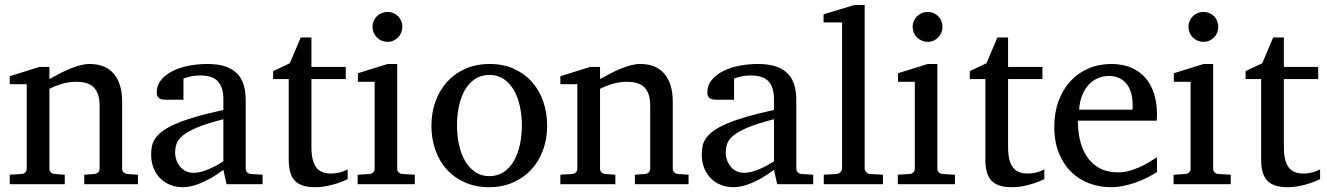

<svg xmlns="http://www.w3.org/2000/svg" viewBox="-20 -757 5452 789"><path d="M326.2 0V-39.1L368.2 -42Q377 -43 383.1 -48.8Q389.2 -54.7 389.2 -64V-324.2Q389.2 -371.6 367.2 -396.2Q345.2 -420.9 293 -420.9Q264.2 -420.9 236.3 -412.8Q208.5 -404.8 183.1 -392.1V-64Q183.1 -54.7 189 -48.8Q194.8 -43 204.1 -42L246.1 -39.1V0H20V-39.1L68.8 -42Q78.1 -43 84 -48.8Q89.8 -54.7 89.8 -64V-411.1H20V-443.8L142.1 -481.9H183.1V-432.1Q204.1 -443.8 225.8 -455.1Q247.6 -466.3 269 -475.1Q290.5 -483.9 310.5 -489Q330.6 -494.1 348.1 -494.1Q413.6 -494.1 447.8 -453.6Q481.9 -413.1 481.9 -339.8V-64Q481.9 -54.7 488 -48.8Q494.1 -43 502.9 -42L546.9 -39.1V0Z M897.9 -267.1Q830.6 -250 791 -233.4Q751.5 -216.8 731.2 -200Q710.9 -183.1 705.3 -165.8Q699.7 -148.4 699.7 -129.9Q699.7 -114.3 704.8 -99.4Q710 -84.5 719.5 -72.8Q729 -61 742.9 -54Q756.8 -46.9 774.9 -46.9Q794.9 -46.9 816.7 -54.2Q838.4 -61.5 856.4 -70.3Q877.4 -80.6 897.9 -94.2ZM911.1 0 897.9 -59.1Q871.6 -39.1 843.8 -23.4Q831.5 -16.6 817.9 -10.3Q804.2 -3.9 789.8 1.2Q775.4 6.3 760.5 9.3Q745.6 12.2 731 12.2Q703.6 12.2 679.9 2.9Q656.2 -6.3 638.7 -23.9Q621.1 -41.5 611.1 -66.4Q601.1 -91.3 601.1 -123Q601.1 -141.6 604.7 -158.2Q608.4 -174.8 619.6 -190.4Q630.9 -206.1 651.1 -220.5Q671.4 -234.9 704.3 -249Q737.3 -263.2 784.9 -277.1Q832.5 -291 897.9 -305.2V-348.1Q897.9 -398.4 875.5 -422.6Q853 -446.8 804.7 -446.8Q778.3 -446.8 759.8 -441.9Q741.2 -437 733.9 -434.1V-347.2H661.1Q654.3 -347.2 647.7 -348.1Q641.1 -349.1 635.7 -352.3Q630.4 -355.5 627.2 -361.1Q624 -366.7 624 -376Q624 -406.7 642.6 -429Q661.1 -451.2 690.9 -465.8Q720.7 -480.5 757.8 -487.3Q794.9 -494.1 832 -494.1Q878.4 -494.1 908.9 -482.9Q939.5 -471.7 957.3 -451.7Q975.1 -431.6 982.4 -404.3Q989.7 -377 989.7 -344.2V-64Q989.7 -54.7 995.8 -48.8Q1002 -43 1010.7 -42L1059.1 -39.1V0Z M1408.7 -21Q1390.1 -11.7 1368.2 -4.4Q1349.6 2 1325.2 7.1Q1300.8 12.2 1273.9 12.2Q1217.3 12.2 1191.9 -14.2Q1166.5 -40.5 1166.5 -100.1V-432.1H1102.5V-464.8L1170.9 -497.1L1215.8 -603H1259.8V-481.9H1400.9V-432.1H1259.8V-152.8Q1259.8 -123 1264.9 -102.3Q1270 -81.5 1280 -68.6Q1290 -55.7 1304.9 -49.8Q1319.8 -43.9 1339.8 -43.9Q1354.5 -43.9 1366.9 -46.4Q1379.4 -48.8 1388.7 -52.2Q1399.4 -56.2 1408.7 -61Z M1449.7 0V-39.1L1498.5 -42Q1507.8 -43 1513.7 -48.8Q1519.5 -54.7 1519.5 -64V-420.9H1450.7V-456.1L1572.8 -494.1H1612.3V-64Q1612.3 -54.7 1618.4 -48.8Q1624.5 -43 1633.3 -42L1684.6 -39.1V0ZM1633.3 -647Q1633.3 -634.3 1628.7 -622.8Q1624 -611.3 1615.7 -603Q1607.4 -594.7 1596.4 -589.8Q1585.4 -585 1572.8 -585Q1560.1 -585 1548.6 -589.8Q1537.1 -594.7 1528.8 -603Q1520.5 -611.3 1515.6 -622.8Q1510.7 -634.3 1510.7 -647Q1510.7 -659.7 1515.6 -670.9Q1520.5 -682.1 1528.8 -690.4Q1537.1 -698.7 1548.6 -703.4Q1560.1 -708 1572.8 -708Q1585.4 -708 1596.4 -703.4Q1607.4 -698.7 1615.7 -690.4Q1624 -682.1 1628.7 -670.9Q1633.3 -659.7 1633.3 -647Z M2124.5 -241.2Q2124.5 -282.2 2116.5 -319.8Q2108.4 -357.4 2091.8 -386.2Q2075.2 -415 2050.3 -432.1Q2025.4 -449.2 1991.7 -449.2Q1957 -449.2 1931.6 -432.1Q1906.2 -415 1889.9 -386.2Q1873.5 -357.4 1865.7 -319.8Q1857.9 -282.2 1857.9 -241.2Q1857.9 -200.7 1866 -163.1Q1874 -125.5 1890.6 -96.7Q1907.2 -67.9 1932.1 -50.5Q1957 -33.2 1990.7 -33.2Q2024.9 -33.2 2050.3 -50.3Q2075.7 -67.4 2092 -96.2Q2108.4 -125 2116.5 -162.6Q2124.5 -200.2 2124.5 -241.2ZM2228.5 -240.2Q2228.5 -187 2211.7 -140.9Q2194.8 -94.7 2163.8 -60.8Q2132.8 -26.9 2088.6 -7.3Q2044.4 12.2 1989.7 12.2Q1935.1 12.2 1891.1 -7.1Q1847.2 -26.4 1816.4 -60.1Q1785.6 -93.8 1769.3 -139.9Q1752.9 -186 1752.9 -240.2Q1752.9 -293.5 1769.5 -339.8Q1786.1 -386.2 1817.4 -420.7Q1848.6 -455.1 1892.8 -474.6Q1937 -494.1 1992.7 -494.1Q2048.3 -494.1 2092.3 -474.1Q2136.2 -454.1 2166.5 -419.7Q2196.8 -385.3 2212.6 -339.1Q2228.5 -293 2228.5 -240.2Z M2588.9 0V-39.1L2630.9 -42Q2639.6 -43 2645.8 -48.8Q2651.9 -54.7 2651.9 -64V-324.2Q2651.9 -371.6 2629.9 -396.2Q2607.9 -420.9 2555.7 -420.9Q2526.9 -420.9 2499 -412.8Q2471.2 -404.8 2445.8 -392.1V-64Q2445.8 -54.7 2451.7 -48.8Q2457.5 -43 2466.8 -42L2508.8 -39.1V0H2282.7V-39.1L2331.5 -42Q2340.8 -43 2346.7 -48.8Q2352.5 -54.7 2352.5 -64V-411.1H2282.7V-443.8L2404.8 -481.9H2445.8V-432.1Q2466.8 -443.8 2488.5 -455.1Q2510.3 -466.3 2531.7 -475.1Q2553.2 -483.9 2573.2 -489Q2593.3 -494.1 2610.8 -494.1Q2676.3 -494.1 2710.4 -453.6Q2744.6 -413.1 2744.6 -339.8V-64Q2744.6 -54.7 2750.7 -48.8Q2756.8 -43 2765.6 -42L2809.6 -39.1V0Z M3160.6 -267.1Q3093.3 -250 3053.7 -233.4Q3014.2 -216.8 2993.9 -200Q2973.6 -183.1 2968 -165.8Q2962.4 -148.4 2962.4 -129.9Q2962.4 -114.3 2967.5 -99.4Q2972.7 -84.5 2982.2 -72.8Q2991.7 -61 3005.6 -54Q3019.5 -46.9 3037.6 -46.9Q3057.6 -46.9 3079.3 -54.2Q3101.1 -61.5 3119.1 -70.3Q3140.1 -80.6 3160.6 -94.2ZM3173.8 0 3160.6 -59.1Q3134.3 -39.1 3106.4 -23.4Q3094.2 -16.6 3080.6 -10.3Q3066.9 -3.9 3052.5 1.2Q3038.1 6.3 3023.2 9.3Q3008.3 12.2 2993.7 12.2Q2966.3 12.2 2942.6 2.9Q2918.9 -6.3 2901.4 -23.9Q2883.8 -41.5 2873.8 -66.4Q2863.8 -91.3 2863.8 -123Q2863.8 -141.6 2867.4 -158.2Q2871.1 -174.8 2882.3 -190.4Q2893.6 -206.1 2913.8 -220.5Q2934.1 -234.9 2967 -249Q3000 -263.2 3047.6 -277.1Q3095.2 -291 3160.6 -305.2V-348.1Q3160.6 -398.4 3138.2 -422.6Q3115.7 -446.8 3067.4 -446.8Q3041 -446.8 3022.5 -441.9Q3003.9 -437 2996.6 -434.1V-347.2H2923.8Q2917 -347.2 2910.4 -348.1Q2903.8 -349.1 2898.4 -352.3Q2893.1 -355.5 2889.9 -361.1Q2886.7 -366.7 2886.7 -376Q2886.7 -406.7 2905.3 -429Q2923.8 -451.2 2953.6 -465.8Q2983.4 -480.5 3020.5 -487.3Q3057.6 -494.1 3094.7 -494.1Q3141.1 -494.1 3171.6 -482.9Q3202.1 -471.7 3220 -451.7Q3237.8 -431.6 3245.1 -404.3Q3252.4 -377 3252.4 -344.2V-64Q3252.4 -54.7 3258.5 -48.8Q3264.6 -43 3273.4 -42L3321.8 -39.1V0Z M3365.2 0V-39.1L3418.5 -42Q3425.3 -42 3432.9 -49.1Q3440.4 -56.2 3440.4 -63V-665H3364.3V-698.2L3492.2 -736.8H3533.2V-63Q3533.2 -56.2 3540.3 -49.1Q3547.4 -42 3554.2 -42L3608.4 -39.1V0Z M3669.4 0V-39.1L3718.3 -42Q3727.5 -43 3733.4 -48.8Q3739.3 -54.7 3739.3 -64V-420.9H3670.4V-456.1L3792.5 -494.1H3832V-64Q3832 -54.7 3838.1 -48.8Q3844.2 -43 3853 -42L3904.3 -39.1V0ZM3853 -647Q3853 -634.3 3848.4 -622.8Q3843.8 -611.3 3835.4 -603Q3827.1 -594.7 3816.2 -589.8Q3805.2 -585 3792.5 -585Q3779.8 -585 3768.3 -589.8Q3756.8 -594.7 3748.5 -603Q3740.2 -611.3 3735.4 -622.8Q3730.5 -634.3 3730.5 -647Q3730.5 -659.7 3735.4 -670.9Q3740.2 -682.1 3748.5 -690.4Q3756.8 -698.7 3768.3 -703.4Q3779.8 -708 3792.5 -708Q3805.2 -708 3816.2 -703.4Q3827.1 -698.7 3835.4 -690.4Q3843.8 -682.1 3848.4 -670.9Q3853 -659.7 3853 -647Z M4271.5 -21Q4252.9 -11.7 4231 -4.4Q4212.4 2 4188 7.1Q4163.6 12.2 4136.7 12.2Q4080.1 12.2 4054.7 -14.2Q4029.3 -40.5 4029.3 -100.1V-432.1H3965.3V-464.8L4033.7 -497.1L4078.6 -603H4122.6V-481.9H4263.7V-432.1H4122.6V-152.8Q4122.6 -123 4127.7 -102.3Q4132.8 -81.5 4142.8 -68.6Q4152.8 -55.7 4167.7 -49.8Q4182.6 -43.9 4202.6 -43.9Q4217.3 -43.9 4229.7 -46.4Q4242.2 -48.8 4251.5 -52.2Q4262.2 -56.2 4271.5 -61Z M4734.4 -49.8Q4713.4 -36.6 4690.7 -25.4Q4668 -14.2 4643.8 -5.9Q4619.6 2.4 4594.7 7.3Q4569.8 12.2 4544.4 12.2Q4499 12.2 4457 -3.2Q4415 -18.6 4383.1 -49.3Q4351.1 -80.1 4331.8 -126.7Q4312.5 -173.3 4312.5 -235.8Q4312.5 -294.4 4330.1 -342Q4347.7 -389.6 4378.9 -423.6Q4410.2 -457.5 4453.1 -475.8Q4496.1 -494.1 4547.4 -494.1Q4593.8 -494.1 4628.9 -478.8Q4664.1 -463.4 4687.5 -436.3Q4710.9 -409.2 4722.7 -371.3Q4734.4 -333.5 4734.4 -289.1V-275.9Q4734.4 -268.1 4733.4 -261.2H4409.2Q4409.2 -223.1 4417.2 -185.1Q4425.3 -147 4444.3 -116.7Q4463.4 -86.4 4495.6 -67.6Q4527.8 -48.8 4576.2 -48.8Q4597.7 -48.8 4618.7 -54.4Q4639.6 -60.1 4659.9 -68.8Q4680.2 -77.6 4698.7 -88.6Q4717.3 -99.6 4734.4 -110.8ZM4634.3 -328.1Q4634.3 -353 4628.4 -374.3Q4622.6 -395.5 4610.6 -411.1Q4598.6 -426.8 4580.3 -435.8Q4562 -444.8 4537.1 -444.8Q4512.2 -444.8 4490.7 -435.3Q4469.2 -425.8 4452.9 -407.7Q4436.5 -389.6 4426.5 -364Q4416.5 -338.4 4414.6 -306.2H4634.3Z M4802.7 0V-39.1L4851.6 -42Q4860.8 -43 4866.7 -48.8Q4872.6 -54.7 4872.6 -64V-420.9H4803.7V-456.1L4925.8 -494.1H4965.3V-64Q4965.3 -54.7 4971.4 -48.8Q4977.5 -43 4986.3 -42L5037.6 -39.1V0ZM4986.3 -647Q4986.3 -634.3 4981.7 -622.8Q4977.1 -611.3 4968.8 -603Q4960.4 -594.7 4949.5 -589.8Q4938.5 -585 4925.8 -585Q4913.1 -585 4901.6 -589.8Q4890.1 -594.7 4881.8 -603Q4873.5 -611.3 4868.7 -622.8Q4863.8 -634.3 4863.8 -647Q4863.8 -659.7 4868.7 -670.9Q4873.5 -682.1 4881.8 -690.4Q4890.1 -698.7 4901.6 -703.4Q4913.1 -708 4925.8 -708Q4938.5 -708 4949.5 -703.4Q4960.4 -698.7 4968.8 -690.4Q4977.1 -682.1 4981.7 -670.9Q4986.3 -659.7 4986.3 -647Z M5404.8 -21Q5386.2 -11.7 5364.3 -4.4Q5345.7 2 5321.3 7.1Q5296.9 12.2 5270 12.2Q5213.4 12.2 5188 -14.2Q5162.6 -40.5 5162.6 -100.1V-432.1H5098.6V-464.8L5167 -497.1L5211.9 -603H5255.9V-481.9H5397V-432.1H5255.9V-152.8Q5255.9 -123 5261 -102.3Q5266.1 -81.5 5276.1 -68.6Q5286.1 -55.7 5301 -49.8Q5315.9 -43.9 5335.9 -43.9Q5350.6 -43.9 5363 -46.4Q5375.5 -48.8 5384.8 -52.2Q5395.5 -56.2 5404.8 -61Z"/></svg>

Font: Charis SIL Cyr
Style: Regular
Weight: 400
Foundry: SIL International
Version: Version 5.000